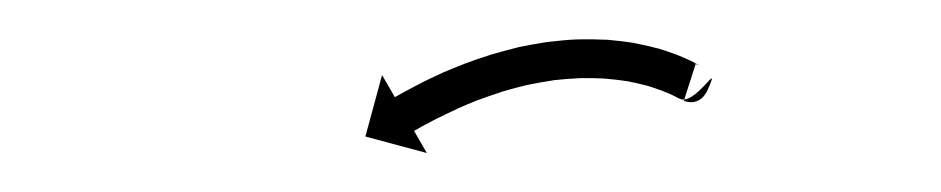

<svg xmlns="http://www.w3.org/2000/svg" viewBox="-20 -267 485 99"><path d="M344.9 -220.7C340.8 -211.4 332.6 -215 332.6 -215L338.7 -234C337 -234.6 334.9 -234.7 333.1 -234.2C331.7 -233.8 330.5 -233.2 329.3 -232.2C326.8 -230.1 325.5 -227.1 325.7 -223.9C326.1 -215.7 326.8 -234.9 338.3 -234.2C338.7 -234.1 341.4 -232.7 340.3 -233.4C340.3 -233.4 340.3 -233.4 340.2 -233.4C340.2 -233.5 340.1 -233.5 340.1 -233.5C338.8 -234.3 337.5 -235 336.1 -235.7C336.1 -235.7 336 -235.7 336 -235.7C335.9 -235.7 335.8 -235.8 335.8 -235.8C333.6 -236.9 331.2 -237.8 328.9 -238.8C328.9 -238.8 328.8 -238.8 328.8 -238.8C328.7 -238.9 328.6 -238.9 328.6 -238.9C325.5 -240.1 322.3 -241.1 319.1 -242.1C319.1 -242.1 319 -242.1 318.9 -242.1C318.8 -242.1 318.8 -242.1 318.8 -242.1C314.9 -243.2 311 -244 307 -244.8C307 -244.8 306.9 -244.8 306.8 -244.8C306.8 -244.8 306.7 -244.9 306.7 -244.9C302.2 -245.6 297.7 -246.1 293.2 -246.5C293.2 -246.5 293.1 -246.5 293 -246.5C292.9 -246.5 292.9 -246.5 292.9 -246.5C288 -246.7 283.1 -246.8 278.3 -246.7C278.3 -246.7 278.2 -246.7 278.1 -246.7C278 -246.7 277.9 -246.7 277.9 -246.7C272.9 -246.5 267.8 -246 262.8 -245.4C262.8 -245.4 262.7 -245.4 262.6 -245.4C262.5 -245.4 262.5 -245.4 262.5 -245.4C257.4 -244.6 252.4 -243.7 247.4 -242.7C247.4 -242.7 247.3 -242.6 247.3 -242.6C247.2 -242.6 247.1 -242.6 247.1 -242.6C242.3 -241.4 237.5 -240.1 232.7 -238.7C232.7 -238.7 232.6 -238.7 232.6 -238.7C232.5 -238.7 232.5 -238.6 232.5 -238.6C228 -237.2 223.6 -235.7 219.2 -234C219.2 -234 219.2 -234 219.1 -234C219.1 -234 219 -233.9 219 -233.9C215.1 -232.4 211.2 -230.8 207.3 -229.1C207.3 -229.1 207.3 -229 207.3 -229C207.2 -229 207.2 -229 207.2 -229C203.9 -227.5 200.7 -226 197.5 -224.4C197.5 -224.4 197.5 -224.3 197.4 -224.3C197.4 -224.3 197.4 -224.3 197.4 -224.3C194.9 -223 192.4 -221.8 190 -220.4C190 -220.4 190 -220.4 190 -220.4C189.9 -220.4 189.9 -220.4 189.9 -220.4C188.4 -219.6 186.8 -218.7 185.2 -217.8L185.2 -217.8L185.2 -217.8C184.7 -217.5 184.1 -217.2 183.6 -216.9L177 -228.3L168.4 -196.6L200.1 -188.1L193.5 -199.5C194.1 -199.8 194.6 -200.1 195.1 -200.4L195.1 -200.4L195.1 -200.4C196.6 -201.2 198 -202.1 199.5 -202.9C199.5 -202.9 199.5 -202.9 199.5 -202.9C199.5 -202.8 199.5 -202.8 199.5 -202.8C201.8 -204.1 204.1 -205.3 206.5 -206.5C206.5 -206.5 206.4 -206.5 206.4 -206.5C206.4 -206.5 206.4 -206.4 206.4 -206.4C209.4 -207.9 212.5 -209.4 215.6 -210.8C215.6 -210.8 215.5 -210.8 215.5 -210.8C215.4 -210.8 215.4 -210.8 215.4 -210.8C219 -212.4 222.7 -213.9 226.4 -215.4C226.4 -215.4 226.4 -215.3 226.3 -215.3C226.3 -215.3 226.2 -215.3 226.2 -215.3C230.3 -216.8 234.5 -218.3 238.6 -219.6C238.6 -219.6 238.6 -219.6 238.5 -219.6C238.5 -219.6 238.4 -219.6 238.4 -219.6C242.8 -220.9 247.3 -222.1 251.8 -223.2C251.8 -223.2 251.7 -223.1 251.7 -223.1C251.6 -223.1 251.5 -223.1 251.5 -223.1C256.1 -224.1 260.8 -224.9 265.4 -225.6C265.4 -225.6 265.4 -225.6 265.3 -225.6C265.2 -225.6 265.1 -225.6 265.1 -225.6C269.7 -226.1 274.3 -226.5 279 -226.7C279 -226.7 278.9 -226.7 278.8 -226.7C278.7 -226.7 278.6 -226.7 278.6 -226.7C283 -226.8 287.4 -226.7 291.8 -226.5C291.8 -226.5 291.8 -226.5 291.7 -226.5C291.6 -226.5 291.5 -226.5 291.5 -226.5C295.5 -226.2 299.6 -225.7 303.6 -225.1C303.6 -225.1 303.5 -225.1 303.4 -225.1C303.3 -225.1 303.2 -225.2 303.2 -225.2C306.7 -224.5 310.2 -223.7 313.7 -222.8C313.7 -222.8 313.6 -222.8 313.5 -222.8C313.4 -222.9 313.4 -222.9 313.4 -222.9C316.2 -222.1 318.9 -221.1 321.7 -220.1C321.7 -220.1 321.6 -220.2 321.6 -220.2C321.5 -220.2 321.4 -220.2 321.4 -220.2C323.4 -219.4 325.4 -218.6 327.3 -217.7C327.3 -217.7 327.2 -217.7 327.2 -217.8C327.1 -217.8 327 -217.8 327 -217.8C328.1 -217.3 329.2 -216.7 330.2 -216.2C330.2 -216.2 330.1 -216.2 330.1 -216.2C330 -216.2 330 -216.3 330 -216.3C338.2 -211.3 352.5 -237.9 344.9 -220.7Z"/></svg>

Font: FRB American Cursive Just Arrows
Style: Bold Italic
Weight: 700
Italic angle: -25°
Version: Version 2.0;Modular Font Editor K font №1